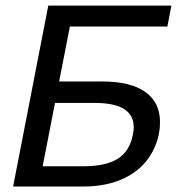

<svg xmlns="http://www.w3.org/2000/svg" viewBox="-20 -679 644 699"><path d="M284.2 0H27.8L155.8 -658.7H604L589.4 -582.5H234.4L195.3 -382.3H352.5Q455.6 -382.3 509 -344.2Q562.5 -306.2 562.5 -234.9Q562.5 -170.4 528.3 -114.7Q494.1 -59.1 430.9 -29.5Q367.7 0 284.2 0ZM466.8 -215.8Q466.8 -304.2 326.2 -304.2H180.2L135.3 -73.7H285.2Q365.2 -73.7 408.7 -101.1Q452.1 -128.4 463.9 -189Q466.8 -203.6 466.8 -215.8Z"/></svg>

Font: Cousine
Style: Italic
Weight: 400
Italic angle: -12°
Monospace: yes
Designer: Steve Matteson
Foundry: Monotype Imaging Inc.
Version: Version 1.21